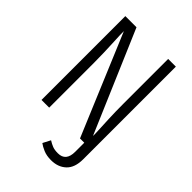

<svg xmlns="http://www.w3.org/2000/svg" viewBox="-263 -816 1141 1141"><g transform="rotate(45 307.5 -246.0)"><path d="M419 0 152.3 -635.4Q151.8 -627.2 152.8 -601.3Q153.8 -575.4 155.6 -538.5Q157.4 -501.5 158.7 -460.3Q160 -419 160 -379.5V0H95.4V-704.6H189.2L463.1 -65.1Q464.1 -74.4 462.1 -112.8Q460 -151.3 457.7 -207.7Q455.4 -264.1 455.4 -327.2V-704.6H520V73.8Q520 144.6 483.3 179Q446.7 213.3 388.2 213.3Q350.8 213.3 323.3 201.5Q295.9 189.7 280 177.4L305.1 129.2Q324.6 141.5 342.6 148.5Q360.5 155.4 388.2 155.4Q454.9 155.4 454.9 76.4V0Z"/></g></svg>

Font: Fira Code Light
Style: Regular
Weight: 300
Monospace: yes
Designer: Carrois Corporate, Edenspiekermann AG, Nikita Prokopov
Foundry: Carrois Corporate, Edenspiekermann AG, Nikita Prokopov
Version: Version 6.000; ttfautohint (v1.8.2) -l 8 -r 50 -G 200 -x 14 